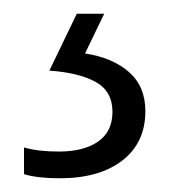

<svg xmlns="http://www.w3.org/2000/svg" viewBox="-20 -20 251 280"><path d="M192 142Q192 188 158.5 214Q125 240 67 240Q35 240 15 234V195Q35 201 66 201Q102 201 123 186.5Q144 172 144 143Q144 113 119.5 99.5Q95 86 52 83L92 0H132L104 58Q144 64 168 85Q192 106 192 142Z"/></svg>

Font: Noto Sans Lao Looped SemiCondensed Light
Style: Regular
Weight: 300
Width: 4
Designer: Mark Frömberg, Ben Mitchell
Foundry: The Fontpad Ltd
Version: Version 1.002; ttfautohint (v1.8.4.7-5d5b)